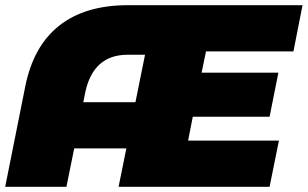

<svg xmlns="http://www.w3.org/2000/svg" viewBox="-28 -720 1186 740"><path d="M766 -522 749 -440H1045L1011 -270H715L697 -178H1047L1011 0H429L459 -148H258L228 0H-8L69 -385Q100 -542 200 -621Q300 -700 465 -700H1138L1103 -522ZM494 -326 531 -509H464Q330 -509 300 -361L293 -326Z"/></svg>

Font: Montserrat Alternates Black
Style: Italic
Weight: 900
Italic angle: -11.3°
Designer: Julieta Ulanovsky
Foundry: Julieta Ulanovsky
Version: Version 7.200